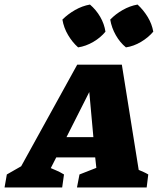

<svg xmlns="http://www.w3.org/2000/svg" viewBox="-87 -823 693 843"><path d="M522 -77Q534 -72 544 -67.5Q554 -63 564 -57L557 0H251L262 -57L336 -86L331 -132H160L136 -85Q151 -78 162.5 -73.5Q174 -69 194 -57L186 0H-67L-57 -57L6 -93L252 -539H448ZM205 -221H323L305 -419ZM308 -803Q335 -780 353 -749Q371 -718 376 -684Q355 -658 322.5 -639Q290 -620 256 -615Q231 -637 212 -669Q193 -701 187 -737Q211 -761 242.5 -779Q274 -797 308 -803ZM517 -803Q543 -779 561.5 -748.5Q580 -718 586 -684Q564 -658 532 -639Q500 -620 466 -615Q440 -636 421.5 -668.5Q403 -701 397 -737Q420 -761 451.5 -779Q483 -797 517 -803Z"/></svg>

Font: Piazzolla SC ExtraBold
Style: Italic
Weight: 800
Italic angle: -11.3°
Designer: Juan Pablo del Peral
Foundry: Huerta Tipografica
Version: Version 1.330